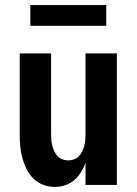

<svg xmlns="http://www.w3.org/2000/svg" viewBox="-20 -731 540 759"><path d="M196 8Q173 8 150.5 -0.5Q128 -9 111.5 -25.5Q95 -42 84.5 -63.5Q74 -85 68 -107.5Q62 -130 60 -153.5Q58 -177 58 -200V-520H182V-200Q182 -188 183 -176.5Q184 -165 187 -154Q190 -143 195 -132.5Q200 -122 208 -113.5Q216 -105 227 -101Q238 -97 250 -97Q262 -97 273 -101Q284 -105 292 -113.5Q300 -122 305 -132.5Q310 -143 313 -154Q316 -165 317 -176.5Q318 -188 318 -200V-520H442V0H318V-88Q311 -68 300 -50Q289 -32 273 -18.5Q257 -5 237 1.5Q217 8 196 8ZM100 -629V-711H400V-629Z"/></svg>

Font: Iosevka Extrabold
Style: Regular
Weight: 800
Monospace: yes
Designer: Belleve Invis
Foundry: Belleve Invis
Version: Version 32.5.0; ttfautohint (v1.8.4)